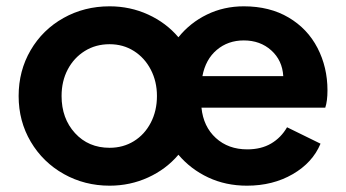

<svg xmlns="http://www.w3.org/2000/svg" viewBox="-20 -576 1095 608"><path d="M39 -272Q39 -352 77 -417Q115 -482 181 -519Q247 -556 327 -556Q392 -556 449 -530Q506 -504 545 -458Q582 -504 635.5 -530Q689 -556 752 -556Q834 -556 894 -520.5Q954 -485 985.5 -424Q1017 -363 1017 -290Q1017 -256 1010 -235H618Q624 -175 663.5 -139Q703 -103 763 -103Q807 -103 838.5 -121.5Q870 -140 889 -173L995 -121Q970 -61 907 -24.5Q844 12 762 12Q695 12 639.5 -14Q584 -40 545 -86Q506 -40 449 -14Q392 12 327 12Q248 12 182 -25Q116 -62 77.5 -127Q39 -192 39 -272ZM327 -108Q370 -108 404 -129Q438 -150 457.5 -187.5Q477 -225 477 -272Q477 -318 457.5 -355.5Q438 -393 404 -414.5Q370 -436 327 -436Q283 -436 248.5 -414.5Q214 -393 194.5 -356Q175 -319 175 -272Q175 -201 217.5 -154.5Q260 -108 327 -108ZM877 -335Q874 -385 839 -416.5Q804 -448 752 -448Q702 -448 666.5 -418Q631 -388 621 -335Z"/></svg>

Font: Evergrow Sans
Style: Bold
Weight: 700
Foundry: 10Web
Version: Version 1.000